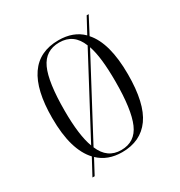

<svg xmlns="http://www.w3.org/2000/svg" viewBox="-150 -681 773 825"><g transform="rotate(-30 237.0 -268.0)"><path d="M114 -40Q82 -74 65.5 -130.5Q49 -187 49 -268Q49 -544 239 -544Q313 -544 357 -500L398 -576H408L364 -492Q425 -424 425 -268Q425 -124 377 -57Q329 10 237 10Q166 10 121 -33L82 40H71ZM337 -462Q309 -534 237 -534Q168 -534 139.5 -472Q111 -410 111 -268Q111 -146 135 -82ZM238 0Q307 0 335 -64.5Q363 -129 363 -268Q363 -328 358 -373Q353 -418 342 -450L140 -70Q169 0 238 0Z"/></g></svg>

Font: Noto Serif Display Condensed Light
Style: Regular
Weight: 300
Width: 3
Designer: Monotype Design Team
Foundry: Monotype Imaging Inc.
Version: Version 2.009